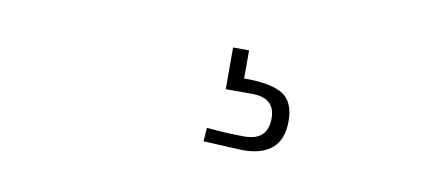

<svg xmlns="http://www.w3.org/2000/svg" viewBox="-34 -95 902 390"><g transform="rotate(10 416.5 100.0)"><path d="M559 127Q559 201 477 201L396 197L398 169Q442 173 476 173Q524 173 524 127Q524 85 476 85H422V-1H455V57Q511 57 535 72Q559 87 559 127Z"/></g></svg>

Font: TitilliumText22L Th
Style: Thin
Weight: 100
Designer: Campivisivi
Foundry: Campivisivi
Version: 1.000